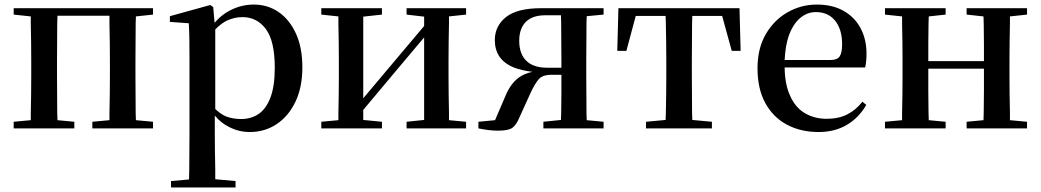

<svg xmlns="http://www.w3.org/2000/svg" viewBox="-20 -563 4565 842"><path d="M40 0V-29L115 -36Q115 -50 115 -67Q116 -108 116.5 -153Q117 -198 117 -232V-296Q117 -330 116.5 -374.5Q116 -419 115 -461Q115 -478 115 -491L40 -499V-527H651V-499L576 -491Q576 -477 575 -461Q575 -419 574.5 -374.5Q574 -330 574 -296V-232Q574 -198 574.5 -153Q575 -108 575 -67Q576 -50 576 -36L651 -29V0H385V-29L460 -36Q460 -50 460 -67Q461 -108 461.5 -153Q462 -198 462 -232V-296Q462 -330 461.5 -374.5Q461 -419 460 -461Q460 -479 460 -494H232Q231 -479 231 -461Q231 -419 230.5 -374.5Q230 -330 230 -296V-232Q230 -198 230.5 -153Q231 -108 231 -67Q231 -50 232 -36L306 -29V0Z M730 259V231L809 224Q809 202 810 179Q810 137 810.5 95.5Q811 54 811 19V-299Q811 -350 810.5 -387.5Q810 -425 808 -461L725 -467V-492L902 -541L915 -532L921 -463Q951 -498 988 -517Q1038 -543 1093 -543Q1154 -543 1202 -510Q1250 -477 1278 -415.5Q1306 -354 1306 -268Q1306 -180 1275.5 -116.5Q1245 -53 1193 -18.5Q1141 16 1075 16Q1028 16 985 -6Q951 -22 922 -56V19Q922 53 922.5 94.5Q923 136 924 179Q924 201 924 223L1013 231V259ZM924 -85Q947 -63 970 -53Q1000 -41 1038 -41Q1080 -41 1113 -62.5Q1146 -84 1165.5 -134Q1185 -184 1185 -266Q1185 -383 1146 -435.5Q1107 -488 1043 -488Q1009 -488 976 -473Q952 -462 924 -434Z M1389 0V-29L1464 -36Q1464 -50 1464 -67Q1465 -108 1465.5 -153Q1466 -198 1466 -232V-296Q1466 -330 1465.5 -374.5Q1465 -419 1464 -461Q1464 -478 1464 -491L1389 -499V-527H1655V-499L1573 -490V-132L1690 -271L1840 -449V-490L1763 -499V-527H2024V-499L1949 -491Q1949 -478 1949 -461Q1948 -419 1947.5 -374.5Q1947 -330 1947 -296V-232Q1947 -198 1947.5 -153Q1948 -108 1949 -67Q1949 -50 1949 -36L2024 -29V0H1763V-29L1840 -37V-399L1718 -254L1573 -81V-37L1655 -29V0Z M2352 -527H2627V-499L2553 -492Q2553 -478 2552 -461Q2552 -419 2551.5 -374.5Q2551 -330 2551 -296V-232Q2551 -198 2551.5 -153Q2552 -108 2552 -67Q2553 -50 2553 -36L2627 -29V0H2363V-29L2440 -37Q2440 -51 2441 -67Q2441 -109 2442 -157Q2442 -198 2442 -235H2398Q2359 -235 2342 -215Q2325 -195 2306 -154L2257 -46Q2244 -15 2227 -2.5Q2210 10 2164 10Q2144 10 2123 7.5Q2102 5 2078 0V-29L2151 -36L2196 -141Q2218 -195 2254 -222Q2278 -240 2315 -248Q2268 -254 2236 -266Q2191 -284 2170.5 -314.5Q2150 -345 2150 -387Q2150 -449 2199 -488Q2248 -527 2352 -527ZM2440 -496H2371Q2315 -496 2286 -467Q2257 -438 2257 -384Q2257 -327 2288 -296.5Q2319 -266 2380 -266H2442V-296Q2442 -330 2441.5 -374.5Q2441 -419 2441 -461Q2440 -480 2440 -496Z M2687 -340 2692 -527H3223L3228 -340H3189L3147 -493H3016Q3016 -479 3015 -461Q3015 -419 3014.5 -374.5Q3014 -330 3014 -296V-232Q3014 -198 3014.5 -153Q3015 -108 3015 -67Q3015 -51 3016 -37L3102 -29V0H2813V-29L2899 -37Q2900 -51 2900 -67Q2901 -108 2901.5 -153Q2902 -198 2902 -232V-296Q2902 -330 2901.5 -374.5Q2901 -419 2900 -461Q2900 -479 2899 -493H2768L2727 -340Z M3570 16Q3492 16 3431.5 -16Q3371 -48 3336.5 -110.5Q3302 -173 3302 -264Q3302 -351 3338.5 -413.5Q3375 -476 3434.5 -509.5Q3494 -543 3562 -543Q3632 -543 3681 -514.5Q3730 -486 3755 -437.5Q3780 -389 3780 -328Q3780 -292 3774 -267H3421Q3422 -192 3445 -143Q3468 -91 3510 -66.5Q3552 -42 3605 -42Q3658 -42 3696 -61.5Q3734 -81 3762 -117L3779 -103Q3747 -47 3694 -15.5Q3641 16 3570 16ZM3421 -300H3623Q3652 -300 3662.5 -316Q3673 -332 3673 -369Q3673 -434 3642.5 -472Q3612 -510 3558 -510Q3520 -510 3489 -484Q3458 -458 3439 -406Q3424 -362 3421 -300Z M3861 0V-29L3936 -36Q3936 -50 3936 -67Q3937 -108 3937.5 -153Q3938 -198 3938 -232V-296Q3938 -330 3937.5 -374.5Q3937 -419 3936 -461Q3936 -478 3936 -491L3861 -499V-527H4127V-499L4053 -491Q4052 -477 4052 -460Q4052 -418 4051 -372Q4051 -330 4051 -295H4295Q4295 -330 4295 -372Q4294 -418 4294 -461Q4294 -477 4293 -491L4219 -499V-527H4484V-499L4409 -491Q4409 -477 4409 -461Q4408 -419 4407.5 -374.5Q4407 -330 4407 -296V-232Q4407 -198 4407.5 -153Q4408 -108 4409 -67Q4409 -50 4409 -36L4484 -29V0H4219V-29L4293 -36Q4294 -51 4294 -68Q4294 -111 4295 -163Q4295 -212 4295 -262H4051Q4051 -212 4051 -163Q4052 -111 4052 -68Q4052 -51 4053 -36L4127 -29V0Z"/></svg>

Font: Early Summer Mincho SemiBold
Style: Regular
Weight: 600
Designer: GuiWonder
Version: Version 1.002